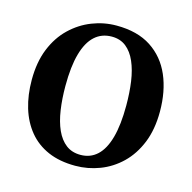

<svg xmlns="http://www.w3.org/2000/svg" viewBox="-87 -635 735 735"><g transform="rotate(15 280.0 -268.0)"><path d="M27 -264Q27 -334.5 48.5 -387.5Q70 -440.5 107.2 -476.2Q144.5 -512 191 -530.2Q237.5 -548.5 287.5 -548.5Q370.5 -548.5 424.8 -513Q479 -477.5 505.8 -415.5Q532.5 -353.5 532.5 -273Q532.5 -202.5 511 -149.2Q489.5 -96 452.5 -60.2Q415.5 -24.5 369 -6.8Q322.5 11 272.5 11Q210.5 11 164.5 -9Q118.5 -29 88 -66Q57.5 -103 42.2 -153.5Q27 -204 27 -264ZM281 -34.5Q320 -34.5 347 -59.5Q374 -84.5 388 -135Q402 -185.5 402 -262Q402 -313 395.8 -356.8Q389.5 -400.5 375.2 -433.2Q361 -466 337.8 -484.5Q314.5 -503 281 -503Q241 -503 213.5 -478Q186 -453 171.8 -402.8Q157.5 -352.5 157.5 -275Q157.5 -224 164 -180Q170.5 -136 185.2 -103.2Q200 -70.5 223.5 -52.5Q247 -34.5 281 -34.5Z"/></g></svg>

Font: Merriweather 72pt SemiBold
Style: Regular
Weight: 600
Version: Version 2.100